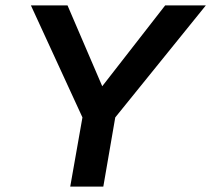

<svg xmlns="http://www.w3.org/2000/svg" viewBox="-20 -688 779 708"><path d="M239 0 284 -255 94 -668H229L357 -370L589 -668H739L405 -255L361 0Z"/></svg>

Font: Gantari SemiBold
Style: Italic
Weight: 600
Italic angle: -10°
Designer: Anugrah Pasau
Foundry: Lafontype
Version: Version 1.000